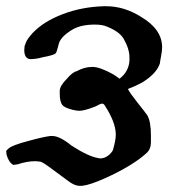

<svg xmlns="http://www.w3.org/2000/svg" viewBox="-73 -406 581 617"><path d="M-52 91Q-52 88 -52.5 85Q-53 82 -53 80Q-53 77 -45 71Q-35 61 18 47Q65 34 89 31H95Q119 31 157 62Q211 97 243 102Q245 103 249 103Q263 103 274.5 94Q286 85 290 76Q299 44 299 29V22Q297 -15 265 -65Q261 -73 255 -73Q250 -73 234 -64Q198 -50 183 -50Q170 -50 152 -55.5Q134 -61 128 -68Q119 -78 119 -105V-114Q119 -130 142 -153Q161 -175 173 -177Q198 -191 224 -191Q248 -191 291 -167Q301 -161 311 -153Q340 -175 343 -210Q343 -210 343 -222Q343 -249 324 -282Q311 -304 272 -320Q257 -327 232 -327Q187 -327 160 -311Q126 -291 117 -269Q116 -266 112.5 -252.5Q109 -239 107 -236Q103 -229 64 -222Q44 -216 23 -216Q5 -219 5 -245Q5 -247 5.5 -251.5Q6 -256 6 -258Q6 -258 11 -271Q15 -281 32 -300Q67 -337 128.5 -360.5Q190 -384 261 -386H268Q326 -386 380 -352Q448 -312 448 -254Q448 -243 444.5 -225Q441 -207 441 -203Q431 -170 384 -141Q362 -129 338 -120Q346 -105 369.5 -75.5Q393 -46 400 -36Q412 -16 412 29V51Q412 72 400 84Q355 126 264 167Q217 188 192 191H181Q166 191 144 174Q143 173 83 129Q68 118 59 114Q47 112 40 112Q14 112 -16 122L-30 124Q-45 116 -52 91Z"/></svg>

Font: Fedorovsk Unicode
Style: Medium
Weight: 500
Designer: Aleksandr Andreev and Nikita Simmons
Version: Version 3.2